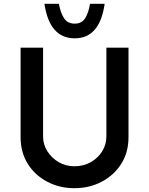

<svg xmlns="http://www.w3.org/2000/svg" viewBox="-20 -979 782 1007"><path d="M206 -263Q206 -221 228.5 -185.5Q251 -150 288 -128.5Q325 -107 370 -107Q418 -107 456 -128.5Q494 -150 516 -185.5Q538 -221 538 -263V-729H654V-260Q654 -180 616 -120Q578 -60 513.5 -26Q449 8 370 8Q292 8 227.5 -26Q163 -60 125.5 -120Q88 -180 88 -260V-729H206ZM372 -778Q240 -778 213 -959H289Q297 -913 315.5 -884Q334 -855 372 -855Q409 -855 427 -884Q445 -913 452 -959H529Q503 -778 372 -778Z"/></svg>

Font: Reem Kufi Medium
Style: Regular
Weight: 500
Designer: Khaled Hosny
Version: Version 1.001